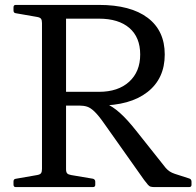

<svg xmlns="http://www.w3.org/2000/svg" viewBox="-20 -762 800 782"><path d="M249 -332V-388H383Q461 -388 506 -429Q551 -470 551 -540Q551 -610 507 -648Q463 -686 383 -686H249V-742H383Q512 -742 581.5 -689.5Q651 -637 651 -540Q651 -442 580.5 -387Q510 -332 383 -332ZM151 0V-742H249V0ZM610 0Q601 0 594.5 -1.5Q588 -3 582.5 -9.5Q577 -16 567 -29L405 -258Q382 -291 365.5 -307Q349 -323 335 -327.5Q321 -332 303 -332L360 -351Q387 -350 412.5 -339.5Q438 -329 467.5 -303Q497 -277 535 -229L655 -78Q663 -69 671.5 -63.5Q680 -58 692 -54L751 -35Q760 -32 760 -22V-9Q760 0 750 0ZM44 0Q35 0 35 -10V-23Q35 -33 45 -34L131 -49Q143 -51 147 -56.5Q151 -62 151 -74V-215H249V-73Q249 -61 253.5 -56Q258 -51 270 -49L359 -34Q368 -31 368 -22V-9Q368 0 358 0ZM35 -732Q35 -742 44 -742H249V-527H151V-668Q151 -680 147 -685.5Q143 -691 131 -693L45 -708Q35 -709 35 -719Z"/></svg>

Font: Hahmlet
Style: Regular
Weight: 400
Designer: Minjoo Ham & Mark Frömberg
Foundry: hypertype
Version: Version 1.002